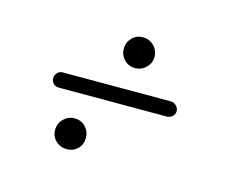

<svg xmlns="http://www.w3.org/2000/svg" viewBox="-55 -353 509 428"><g transform="rotate(15 200.0 -139.5)"><path d="M58 -142Q58 -149 63 -154.5Q68 -160 75 -160Q137 -160 200 -160Q263 -160 325 -160Q332 -160 337.5 -154.5Q343 -149 343 -142Q343 -135 337.5 -130Q332 -125 325 -125Q263 -125 200 -125Q137 -125 75 -125Q68 -125 63 -130Q58 -135 58 -142ZM128 -33Q127 -33 127 -32Q127 -32 128 -32Q128 -32 128 -32Q128 -33 128 -33ZM128 -68Q143 -68 153 -57.5Q163 -47 163 -32Q163 -17 153 -7Q143 3 128 3Q113 3 102.5 -7Q92 -17 92 -32Q92 -47 102.5 -57.5Q113 -68 128 -68ZM228 -247Q228 -247 228 -246Q228 -246 228 -246Q229 -246 229 -246Q229 -247 228 -247ZM228 -282Q243 -282 253.5 -271.5Q264 -261 264 -246Q264 -232 253.5 -221.5Q243 -211 228 -211Q213 -211 203 -221.5Q193 -232 193 -246Q193 -261 203 -271.5Q213 -282 228 -282Z"/></g></svg>

Font: FRB American Cursive Guidelines Arrows
Style: Italic
Weight: 400
Italic angle: -25°
Version: Version 2.0;Modular Font Editor K font №1